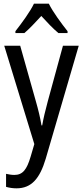

<svg xmlns="http://www.w3.org/2000/svg" viewBox="-20 -786 452 1046"><path d="M246 -766H165C144 -722 100 -662 64 -616V-606H113C140 -629 173 -664 205 -699C237 -664 268 -631 298 -606H348V-616C314 -659 268 -721 246 -766ZM3 -537 167 -1 147 67C126 138 104 167 58 167C43 167 26 164 13 161V232C31 237 49 240 70 240C152 240 197 186 229 79L409 -537H323L240 -233C227 -185 216 -139 210 -103H206C199 -146 188 -190 176 -232L90 -537Z"/></svg>

Font: Noto Sans Gurmukhi UI Condensed
Style: Regular
Weight: 400
Width: 3
Designer: Jelle Bosma - Monotype Design Team
Foundry: Monotype Imaging Inc.
Version: Version 2.004